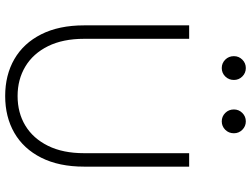

<svg xmlns="http://www.w3.org/2000/svg" viewBox="-134 -825 970 742"><g transform="rotate(90 351.0 -454.0)"><path d="M351 11Q270 11 208.5 -24.5Q147 -60 112.5 -128.5Q78 -197 78 -294V-700H130V-294Q130 -212 158.5 -154.5Q187 -97 237 -67Q287 -37 351 -37Q416 -37 465.5 -67Q515 -97 543.5 -154.5Q572 -212 572 -294V-700H624V-294Q624 -197 589.5 -128.5Q555 -60 493.5 -24.5Q432 11 351 11ZM243 -826Q224 -826 210.5 -839.5Q197 -853 197 -873Q197 -892 210.5 -905.5Q224 -919 243 -919Q262 -919 275.5 -905.5Q289 -892 289 -873Q289 -853 275.5 -839.5Q262 -826 243 -826ZM449 -826Q430 -826 416.5 -839.5Q403 -853 403 -873Q403 -892 416.5 -905.5Q430 -919 449 -919Q468 -919 481.5 -905.5Q495 -892 495 -873Q495 -853 481.5 -839.5Q468 -826 449 -826Z"/></g></svg>

Font: Red Hat Text VF
Style: Regular
Weight: 300
Designer: Pentagram, MCKL
Foundry: Pentagram, MCKL
Version: Version 1.023